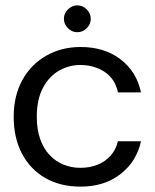

<svg xmlns="http://www.w3.org/2000/svg" viewBox="-20 -683 576 715"><path d="M280 12Q204 12 148 -20.5Q92 -53 61.5 -111.5Q31 -170 31 -248Q31 -326 63 -384.5Q95 -443 152 -475.5Q209 -508 280 -508Q369 -508 429 -462Q489 -416 505 -339H419Q409 -389 370 -415Q331 -441 279 -441Q237 -441 200 -420Q163 -399 140 -356Q117 -313 117 -248Q117 -201 129.5 -165.5Q142 -130 164.5 -106Q187 -82 216.5 -70Q246 -58 279 -58Q314 -58 343 -69.5Q372 -81 392 -103.5Q412 -126 419 -157H505Q489 -82 429 -35Q369 12 280 12ZM268 -563Q248 -563 233 -578Q218 -593 218 -613Q218 -633 233 -648Q248 -663 268 -663Q288 -663 303 -648Q318 -633 318 -613Q318 -593 303 -578Q288 -563 268 -563Z"/></svg>

Font: DM Sans 36pt
Style: Regular
Weight: 400
Designer: Colophon Foundry, Jonny Pinhorn
Foundry: Colophon Foundry
Version: Version 4.004;gftools[0.9.30]